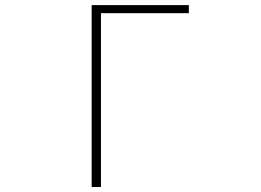

<svg xmlns="http://www.w3.org/2000/svg" viewBox="-20 -746 1040 766"><path d="M345.7 0V-725.6H733.4V-693.4H382.8V0Z"/></svg>

Font: Gen Shin Gothic Monospace ExtraLight
Style: Regular
Weight: 200
Designer: [Source Han Sans]
Ryoko NISHIZUKA  (kana & ideographs); Paul D. Hunt (Latin, Greek & Cyrillic); Wenlong ZHANG  (bopomofo
Version: Version 1.002.20150607